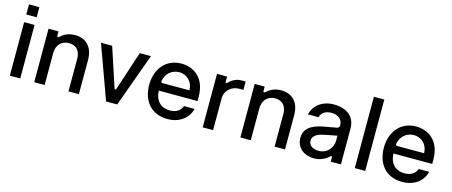

<svg xmlns="http://www.w3.org/2000/svg" viewBox="-46 -1303 4451 1891"><g transform="rotate(15 2179.5 -357.5)"><path d="M72.1 -726.9V-623.6H177.9V-726.9ZM71.4 0H177.6V-545.5H71.4Z M426.5 -323.9C426.5 -410.9 479.8 -460.6 553.6 -460.6C625.7 -460.6 669.4 -413.4 669.4 -334.2V0H775.6V-346.9C775.6 -481.9 701.3 -552.6 589.8 -552.6C523.4 -552.6 474.1 -526.6 441.1 -492.9C433.9 -485.8 422.2 -489 422.2 -498.9V-545.5H320.3V0H426.5Z M1364.3 -545.5H1250.4L1118.3 -144.2C1115.4 -135.3 1103.7 -135.3 1100.9 -144.2L968.8 -545.5H854.8L1052.9 0H1166.5Z M1674.7 -552.6C1522.7 -552.6 1420.5 -436.8 1420.5 -269.2C1420.5 -99.8 1519.2 11 1680 11C1799 11 1886.7 -51.8 1914.1 -154.1L1806.8 -154.5C1787.6 -103 1741.8 -76.7 1681.1 -76.7C1591.6 -76.7 1530.5 -132.8 1526.6 -237.6L1922.2 -236.9V-277.7C1922.2 -475.5 1798.7 -552.6 1674.7 -552.6ZM1817.5 -318.2H1542.6C1533.4 -318.2 1526.3 -325.3 1527.7 -334.5C1538 -405.5 1594.8 -464.8 1675.4 -464.8C1758.2 -464.8 1817.1 -401.3 1817.5 -318.2Z M2038 0H2144.2V-327.4C2144.2 -401.6 2207.7 -460.2 2286.9 -460.2H2329.9V-545.5H2287.6C2228.7 -545.5 2184.7 -514.6 2157 -484.4C2150.6 -477.6 2140.6 -480.8 2140.6 -490.1V-545.5H2038Z M2528.4 -323.9C2528.4 -410.9 2581.7 -460.6 2655.5 -460.6C2727.6 -460.6 2771.3 -413.4 2771.3 -334.2V0H2877.5V-346.9C2877.5 -481.9 2803.3 -552.6 2691.8 -552.6C2625.4 -552.6 2576 -526.6 2543 -492.9C2535.9 -485.8 2524.1 -489 2524.1 -498.9V-545.5H2422.2V0H2528.4Z M3178.3 12.1C3241.8 12.1 3301.5 -22 3326.7 -50.4C3333.1 -57.2 3343.8 -54.7 3343.8 -44.4V0H3447.4V-362.2C3447.4 -521 3315.7 -552.6 3228.7 -552.6C3112.2 -552.6 3025.6 -485.1 3006.7 -391.7H3114.3C3122.2 -429.3 3157.7 -466.6 3228.7 -466.6C3295.1 -466.6 3340.6 -428.3 3340.9 -372.5V-366.8C3340.9 -352.3 3332.4 -342 3316.8 -339.1L3202.1 -318.2C3118.6 -304 2994 -273.8 2994 -150.6C2994 -45.1 3076 12.1 3178.3 12.1ZM3200.6 -71.7C3142.8 -71.7 3098 -98 3098 -149.5C3098 -209.2 3162.6 -228.7 3213.8 -239.3L3341.3 -264.2V-211.3C3341.3 -144.9 3289.1 -71.7 3200.6 -71.7Z M3695 -727.3H3588.8V0H3695Z M4067.5 -552.6C3915.5 -552.6 3813.2 -436.8 3813.2 -269.2C3813.2 -99.8 3911.9 11 4072.8 11C4191.8 11 4279.5 -51.8 4306.8 -154.1L4199.6 -154.5C4180.4 -103 4134.6 -76.7 4073.9 -76.7C3984.4 -76.7 3923.3 -132.8 3919.4 -237.6L4315 -236.9V-277.7C4315 -475.5 4191.4 -552.6 4067.5 -552.6ZM4210.2 -318.2H3935.4C3926.1 -318.2 3919 -325.3 3920.5 -334.5C3930.8 -405.5 3987.6 -464.8 4068.2 -464.8C4150.9 -464.8 4209.9 -401.3 4210.2 -318.2Z"/></g></svg>

Font: RA Harald Medium
Style: Regular
Weight: 500
Designer: Rasmus Andersson
Foundry: rsms
Version: Version 3.000;hotconv 1.0.109;makeotfexe 2.5.65596